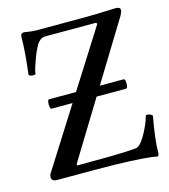

<svg xmlns="http://www.w3.org/2000/svg" viewBox="-104 -752 747 849"><g transform="rotate(-15 269.5 -327.0)"><path d="M513 15Q503 12 484 10Q453 6 389.5 3Q326 0 233 0H57Q32 0 32 -19Q32 -30 38 -38L407 -621L403 -627H171Q157 -627 147.5 -619.5Q138 -612 130 -600Q123 -587 115.5 -570Q108 -553 101 -532Q96 -519 91.5 -505Q87 -491 86 -478Q85 -475 77 -474.5Q69 -474 62 -476.5Q55 -479 55 -483Q62 -539 65 -581Q68 -623 68 -651Q68 -669 84 -669Q96 -667 111.5 -665Q127 -663 138 -663H346Q379 -663 416.5 -664Q454 -665 503 -667Q524 -667 524 -654Q524 -648 521.5 -642.5Q519 -637 516 -630L158 -45L160 -39Q239 -39 311.5 -40Q384 -41 428 -45Q453 -47 486 -114Q495 -132 501 -148Q507 -164 509 -172Q510 -177 518 -176Q526 -175 533 -171Q540 -167 539 -162Q530 -114 525 -73.5Q520 -33 520 -3Q520 12 513 15ZM114 -311Q110 -311 108 -322Q106 -333 108 -343.5Q110 -354 114 -354H456Q461 -354 463 -343.5Q465 -333 463 -322Q461 -311 455 -311Z"/></g></svg>

Font: Junicode Two Beta Condensed Medium
Style: Regular
Weight: 500
Width: 3
Designer: Peter S. Baker
Foundry: Briery Creek Software
Version: Version 1.053; ttfautohint (v1.8.4)